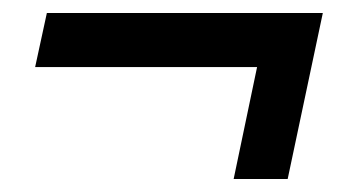

<svg xmlns="http://www.w3.org/2000/svg" viewBox="-20 -341 544 295"><path d="M339 -66 375 -238H34L52 -321H476L422 -66Z"/></svg>

Font: Geist Medium
Style: Italic
Weight: 500
Italic angle: -12°
Designer: Basement.studio, Andrés Briganti, Mateo Zaragoza
Foundry: Basement.studio, Vercel, Andrés Briganti, Guido Ferreyra, Mateo Zaragoza
Version: Version 1.500; ttfautohint (v1.8.4.7-5d5b)